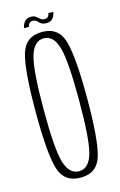

<svg xmlns="http://www.w3.org/2000/svg" viewBox="-108 -722 483 773"><g transform="rotate(-15 134.0 -335.0)"><path d="M130 3.5Q60.5 3.5 41.5 -62.5Q22.5 -128.5 22.5 -299.5Q22.5 -470 41.5 -536.8Q60.5 -603.5 130 -603.5Q199 -603.5 218 -536.8Q237 -470 237 -299.5Q237 -128.5 218 -62.5Q199 3.5 130 3.5ZM130 -23Q170.5 -23 187 -78.5Q203.5 -134 203.5 -299Q203.5 -464.5 187 -520.8Q170.5 -577 130 -577Q89.5 -577 72.8 -520.8Q56 -464.5 56 -299Q56 -134 72.8 -78.5Q89.5 -23 130 -23ZM156.5 -633Q137.5 -633 128 -644.8Q118.5 -656.5 105.5 -656.5Q95.5 -656.5 90.5 -650Q85.5 -643.5 85 -637H65Q65.5 -649 74.8 -661.5Q84 -674 104 -674Q116 -674 123.2 -668.2Q130.5 -662.5 137.5 -656.5Q144.5 -650.5 155.5 -650.5Q164.5 -650.5 169.5 -657Q174.5 -663.5 175 -670H195Q194.5 -659 186 -646Q177.5 -633 156.5 -633Z"/></g></svg>

Font: Anybody Condensed ExtraLight
Style: Regular
Weight: 200
Width: 3
Designer: Tyler Finck
Foundry: Etcetera Type Company
Version: Version 1.010; ttfautohint (v1.8.3) -l 8 -r 50 -G 200 -x 14 